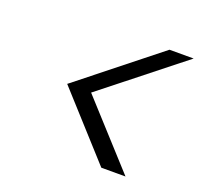

<svg xmlns="http://www.w3.org/2000/svg" viewBox="-89 -702 696 664"><g transform="rotate(20 258.5 -370.0)"><path d="M346 -138 136 -370 428 -602H517L224 -370L435 -138Z"/></g></svg>

Font: Fz Poppins Light
Style: Italic
Weight: 300
Italic angle: -10°
Designer: Ninad Kale (Devanagari), Jonny Pinhorn (Latin)
Foundry: Indian Type Foundry
Version: Vit hóa bi Vntype.Com & FontZin.Com